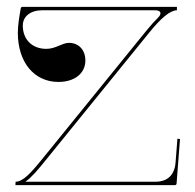

<svg xmlns="http://www.w3.org/2000/svg" viewBox="-20 -540 570 560"><path d="M45.5 -520C42.5 -520 40.5 -517.5 40.5 -515.5C36.5 -493 32 -466.5 32 -444.5C32 -358.5 79.5 -301 150.5 -301C197.5 -301 229 -326 229 -363.5C229 -394.5 209.5 -415 181 -415C161 -415 143 -397.5 115 -397.5C74 -397.5 46.5 -424.5 46.5 -465.5C46.5 -492 69 -510 102.5 -510H434C442.5 -510 448 -506.5 448 -501C448 -497.5 445.5 -493 441 -488.5C430.5 -478 419 -465.5 406.5 -450L103 -76C69 -34 46.5 -10 25.5 -10L25 0H490C492 0 495 -1.5 495 -4.5L505 -134.5L497.5 -135.5L492 -65.5C489 -29 468 -10 433.5 -10H54C72 -22.5 89.5 -43.5 111 -70L414.5 -444C449.5 -487.5 476.5 -510 496 -510V-520Z"/></svg>

Font: ZnikomitNo24
Style: Regular
Weight: 500
Designer: gluk
Foundry: gluk
Version: Version 0.55